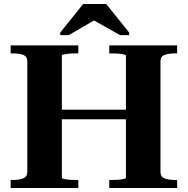

<svg xmlns="http://www.w3.org/2000/svg" viewBox="-20 -936 935 956"><path d="M212 -390H679V-342H212ZM33 0V-40H47Q76 -40 96 -48Q116 -56 116 -80V-630Q116 -655 96 -662.5Q76 -670 47 -670H33V-710H370V-670H357Q345 -670 333 -669.5Q321 -669 311 -667.5Q301 -666 294.5 -664Q288 -662 288 -659V-51Q288 -48 294.5 -46Q301 -44 311 -42.5Q321 -41 333 -40.5Q345 -40 357 -40H370V0ZM524 0V-40H538Q550 -40 562 -40.5Q574 -41 584 -42.5Q594 -44 600.5 -46Q607 -48 607 -51V-659Q607 -662 600.5 -664Q594 -666 584 -667.5Q574 -669 562 -669.5Q550 -670 538 -670H524V-710H862V-670H848Q820 -670 799.5 -662.5Q779 -655 779 -630V-80Q779 -56 799 -48Q819 -40 848 -40H862V0ZM509 -916H394L280 -774V-761H322L484 -855H411L578 -761H623V-774Z"/></svg>

Font: Roboto Serif 120pt Expanded SemiBold
Style: Regular
Weight: 600
Width: 7
Designer: Greg Gazdowicz
Foundry: Commercial Type
Version: Version 1.008